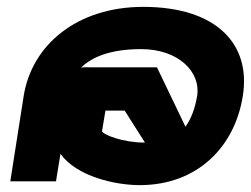

<svg xmlns="http://www.w3.org/2000/svg" viewBox="-20 -528 730 559"><path d="M10 0H143L156 -80C204 -14 315 11 387 11C555 11 664 -101 687 -249C711 -399 611 -508 397 -508C205 -508 73 -398 49 -249ZM216 -331C247 -362 302 -385 391 -385C500 -385 565 -318 554 -249C548 -213 537 -183 520 -159L437 -332H243C235 -332 225 -333 216 -331ZM277 -146 287 -206H343L402 -113H398C340 -113 281 -135 277 -146Z"/></svg>

Font: Charger Pro
Style: UltraExtObl
Weight: 900
Designer: Jasper
Foundry: Cannot Into Space Fonts
Version: Version 1.09